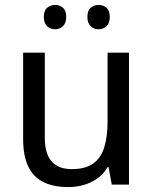

<svg xmlns="http://www.w3.org/2000/svg" viewBox="-20 -750 623 780"><path d="M504 -536V0H434L421 -71H417Q401 -43 375.5 -25Q350 -7 320 1.5Q290 10 257 10Q197 10 156 -10.5Q115 -31 94.5 -74Q74 -117 74 -185V-536H162V-191Q162 -127 189 -95Q216 -63 272 -63Q327 -63 358.5 -85.5Q390 -108 403.5 -151.5Q417 -195 417 -257V-536ZM158 -681Q158 -707 171.5 -718.5Q185 -730 204 -730Q222 -730 235.5 -718.5Q249 -707 249 -681Q249 -656 235.5 -643.5Q222 -631 204 -631Q185 -631 171.5 -643.5Q158 -656 158 -681ZM335 -681Q335 -707 348.5 -718.5Q362 -730 380 -730Q399 -730 412.5 -718.5Q426 -707 426 -681Q426 -656 412.5 -643.5Q399 -631 380 -631Q362 -631 348.5 -643.5Q335 -656 335 -681Z"/></svg>

Font: Noto Sans Display
Style: Regular
Weight: 400
Designer: Monotype Design Team
Foundry: Monotype Imaging Inc.
Version: Version 2.003